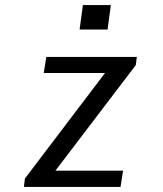

<svg xmlns="http://www.w3.org/2000/svg" viewBox="-20 -735 640 755"><path d="M74 0 78 -33 393 -448H152L162 -511H518L514 -479L198 -64H464L454 0ZM293 -619 306 -715H416L403 -619Z"/></svg>

Font: Chivo Mono Medium Light
Style: Italic
Weight: 300
Italic angle: -8.05°
Monospace: yes
Version: Version 1.008